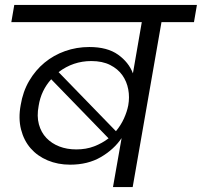

<svg xmlns="http://www.w3.org/2000/svg" viewBox="-20 -760 820 780"><path d="M474 -199Q443 -153 390 -122Q337 -91 265 -91Q215 -91 173.5 -108.5Q132 -126 104.5 -157.5Q77 -189 65.5 -234Q54 -279 64 -333Q73 -388 98.5 -431.5Q124 -475 161 -505.5Q198 -536 244.5 -552.5Q291 -569 343 -569Q416 -569 459.5 -538Q503 -507 520 -462L556 -670H26L38 -740H780L768 -670H636L519 0H439ZM351 -512Q277 -512 218 -467L451 -227Q471 -251 483.5 -278.5Q496 -306 501 -332Q507 -365 501 -397Q495 -429 477 -454.5Q459 -480 427.5 -496Q396 -512 351 -512ZM290 -153Q330 -153 362.5 -165.5Q395 -178 421 -198L188 -438Q168 -416 155 -389Q142 -362 137 -330Q129 -288 138 -255Q147 -222 168.5 -199.5Q190 -177 221 -165Q252 -153 290 -153Z"/></svg>

Font: SVN-Poppins
Style: Italic
Weight: 400
Italic angle: -10°
Designer: Ninad Kale (Devanagari), Jonny Pinhorn (Latin)
Foundry: Indian Type Foundry
Version: Version 3.002 2017; ttfautohint (v1.8.3)